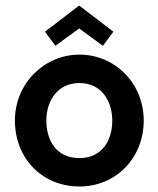

<svg xmlns="http://www.w3.org/2000/svg" viewBox="-20 -668 574 696"><path d="M148 -231C148 -299 186 -367 268 -367C350 -367 387 -299 387 -231C387 -163 353 -95 268 -95C181 -95 148 -163 148 -231ZM34 -231C34 -96 131 8 268 8C401 8 501 -96 501 -231C501 -366 397 -470 268 -470C141 -470 34 -366 34 -231ZM143 -553 181 -502 267 -565 353 -502 391 -553 267 -648Z"/></svg>

Font: Hussar Tani
Style: Bold
Weight: 700
Foundry: Cannot Into Space Fonts
Version: Version 0.92